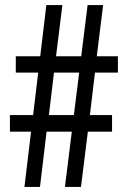

<svg xmlns="http://www.w3.org/2000/svg" viewBox="-20 -734 500 754"><path d="M353 -449H443V-513H360L385 -714H324L299 -513H200L225 -714H162L138 -513H42V-449H130L110 -282H19V-217H102L76 0H137L163 -217H262L235 0H298L325 -217H420V-282H333ZM172 -282 192 -449H291L270 -282Z"/></svg>

Font: Noto Sans Gujarati UI ExtraCondensed
Style: Regular
Weight: 400
Width: 2
Designer: Jelle Bosma - Monotype Design Team, Universal Thirst
Foundry: Monotype Imaging Inc.
Version: Version 2.106